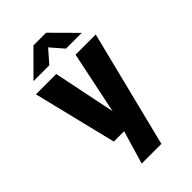

<svg xmlns="http://www.w3.org/2000/svg" viewBox="-268 -796 1086 1086"><g transform="rotate(-45 275.0 -253.0)"><path d="M187.5 200 246.5 0.5H164L41.5 -500H204L280.5 -126L358.5 -500H520L345 200ZM84.5 -562.5 227 -705.5H328.5L470.5 -562.5H344.5L278 -639L211 -562.5Z"/></g></svg>

Font: Trispace SemiCondensed
Style: Bold
Weight: 700
Width: 4
Designer: Tyler Finck
Foundry: Etcetera Type Company
Version: Version 1.210; ttfautohint (v1.8.3)